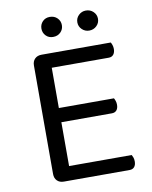

<svg xmlns="http://www.w3.org/2000/svg" viewBox="-87 -841 715 906"><g transform="rotate(-10 271.0 -388.5)"><path d="M145 0Q125 0 113 -12Q101 -24 101 -44V-564Q101 -584 113 -596Q125 -608 145 -608H477Q480 -603 483 -594.5Q486 -586 486 -576Q486 -559 478 -549Q470 -539 455 -539H182V-346H446Q449 -341 452 -332.5Q455 -324 455 -314Q455 -297 447 -287.5Q439 -278 424 -278H182V-68H482Q485 -63 488 -55Q491 -47 491 -36Q491 -19 483 -9.5Q475 0 460 0ZM264 -729Q264 -709 250 -695Q236 -681 214 -681Q193 -681 179.5 -695Q166 -709 166 -729Q166 -749 179.5 -763Q193 -777 214 -777Q236 -777 250 -763Q264 -749 264 -729ZM437 -729Q437 -709 422.5 -695Q408 -681 387 -681Q367 -681 352.5 -695Q338 -709 338 -729Q338 -749 352.5 -763Q367 -777 387 -777Q408 -777 422.5 -763Q437 -749 437 -729Z"/></g></svg>

Font: Baloo Thambi 2
Style: Regular
Weight: 400
Designer: Aadarsh Rajan and Ek Type
Foundry: Ek Type
Version: Version 1.640;hotconv 1.0.111;makeotfexe 2.5.65597; ttfautoh